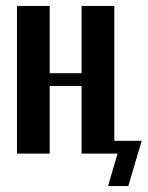

<svg xmlns="http://www.w3.org/2000/svg" viewBox="-20 -516 496 645"><path d="M147 -496V-270H254V-496H364V0H254V-227H147V0H37V-496ZM343 109 375 0H362L361 -43H456L411 109Z"/></svg>

Font: Moniqa ExtBd Paragraph
Style: Regular
Weight: 800
Designer: Rajesh Rajput
Foundry: Rajesh Rajput
Version: Version 1.000